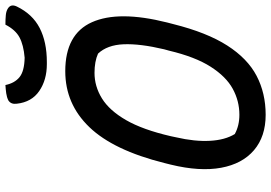

<svg xmlns="http://www.w3.org/2000/svg" viewBox="-166 -815 1001 709"><g transform="rotate(-90 334.5 -460.5)"><path d="M426 -720Q563 -720 607 -621.5Q651 -523 606 -344L600 -321Q569 -197 521 -122Q473 -47 409 -13.5Q345 20 265 20Q185 20 134.5 -23Q84 -66 69.5 -144.5Q55 -223 81 -330L87 -354Q134 -542 219.5 -631Q305 -720 426 -720ZM182 -311Q166 -242 169 -186Q172 -130 194 -94Q225 -77 265 -77Q316 -77 361 -101.5Q406 -126 442.5 -183Q479 -240 502 -337L507 -355Q528 -444 525.5 -504.5Q523 -565 491 -599Q462 -612 420 -612Q370 -612 325.5 -584.5Q281 -557 245.5 -495.5Q210 -434 186 -330ZM598 -941Q618 -941 633.5 -939.5Q649 -938 659 -931Q675 -920 665 -899Q637 -841 585.5 -814.5Q534 -788 460 -788H452Q394 -788 353 -816Q312 -844 306 -899Q303 -920 318 -930Q330 -936 344.5 -938Q359 -940 375 -941Q382 -907 404 -889Q426 -871 476 -870Q523 -874 551 -889Q579 -904 598 -941Z"/></g></svg>

Font: Recursive Sn Csl St Med
Style: Italic
Weight: 500
Italic angle: -15°
Version: Version 1.079;hotconv 1.0.112;makeotfexe 2.5.65598; ttfautoh